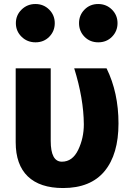

<svg xmlns="http://www.w3.org/2000/svg" viewBox="-20 -910 661 974"><path d="M59.6 -188.5V-563.5H237.3V-195.3Q237.3 -89.8 293.9 -89.8Q347.7 -89.8 376.5 -149.4Q405.3 -209 405.3 -279.3Q404.3 -410.2 356.4 -563.5H520.5Q581.1 -440.4 581.1 -283.7Q581.1 -127 510.3 -41.5Q439.5 43.9 299.8 43.9Q182.6 43.9 121.1 -15.1Q59.6 -74.2 59.6 -188.5ZM89.4 -723.6Q60.5 -752 60.5 -792.5Q60.5 -833 89.4 -861.3Q118.2 -889.6 159.7 -889.6Q201.2 -889.6 229.5 -861.3Q257.8 -833 257.8 -792.5Q257.8 -752 230 -723.6Q202.1 -695.3 160.2 -695.3Q118.2 -695.3 89.4 -723.6ZM408.7 -723.6Q380.9 -752 380.9 -792.5Q380.9 -833 408.7 -861.3Q436.5 -889.6 478 -889.6Q519.5 -889.6 547.9 -861.3Q576.2 -833 576.2 -792.5Q576.2 -752 548.3 -723.6Q520.5 -695.3 478.5 -695.3Q436.5 -695.3 408.7 -723.6Z"/></svg>

Font: GenEi M Gothic v2 Heavy
Style: Regular
Weight: 800
Version: Version 2.0